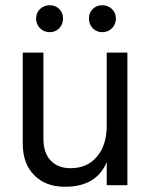

<svg xmlns="http://www.w3.org/2000/svg" viewBox="-20 -708 580 734"><path d="M467 0H388V-88Q348 6 229 6Q154 6 110.5 -38.5Q67 -83 67 -158V-507H146V-178Q146 -123 174 -94Q202 -65 250 -65Q313 -65 350.5 -109Q388 -153 388 -228V-507H467ZM408 -673.5Q423 -659 423 -637Q423 -615 408 -600Q393 -585 371 -585Q349 -585 334.5 -600Q320 -615 320 -637Q320 -659 334.5 -673.5Q349 -688 371 -688Q393 -688 408 -673.5ZM206.5 -673.5Q221 -659 221 -637Q221 -615 206.5 -600Q192 -585 170 -585Q148 -585 133 -600Q118 -615 118 -637Q118 -659 133 -673.5Q148 -688 170 -688Q192 -688 206.5 -673.5Z"/></svg>

Font: Hind Siliguri
Style: Regular
Weight: 400
Designer: Jyotish Sonowal
Foundry: Indian Type Foundry
Version: Version 1.001;PS 1.0;hotconv 1.0.86;makeotf.lib2.5.63406; tt